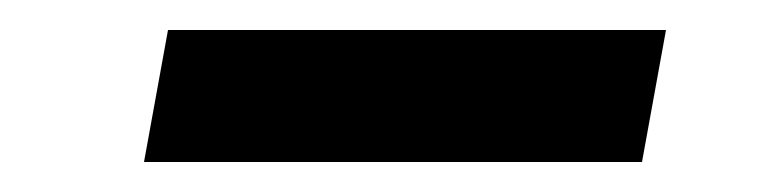

<svg xmlns="http://www.w3.org/2000/svg" viewBox="-20 -396 508 128"><path d="M92 -376H424L408 -288H76Z"/></svg>

Font: Kufam
Style: Italic
Weight: 400
Italic angle: -11°
Designer: Artur Schmal
Foundry: Original Type
Version: Version 1.301; ttfautohint (v1.8.3)